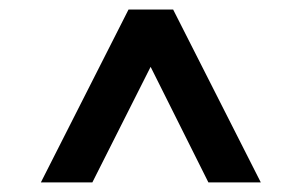

<svg xmlns="http://www.w3.org/2000/svg" viewBox="-20 -760 619 399"><path d="M339.8 -740.2 522 -380.9H413.1L293 -621.1L171.9 -380.9H64.9L247.1 -740.2Z"/></svg>

Font: Nacelle Bold
Style: Regular
Weight: 700
Designer: Sora Sagano
Foundry: Sora Sagano
Version: Version 1.000;FEAKit 1.0